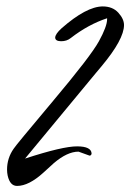

<svg xmlns="http://www.w3.org/2000/svg" viewBox="-20 -557 414 610"><path d="M264.6 -62.5C268.2 -62.8 270.3 -64.9 271 -68.8C270.7 -84.1 255.4 -91.9 225.1 -92C194.8 -92.2 139.6 -79.3 59.6 -53.2L273.4 -311.5C275.7 -314.1 280.1 -319.4 286.6 -327.4C293.1 -335.4 298.7 -342 303.2 -347.2C350.4 -403.8 374 -447.3 374 -477.5C374 -490.2 368 -503.3 356 -516.6C343.9 -529.9 327.3 -536.6 306.2 -536.6C271.6 -536.3 228.2 -513.2 175.8 -467.3C162.4 -455.2 155.6 -445.3 155.3 -437.5C155.6 -430 161.8 -426.2 173.8 -426C185.9 -425.9 196.1 -429.2 204.6 -436C242 -465 280.6 -486 320.3 -499V-496.1C320.3 -480.8 311.6 -457.4 294.2 -425.8C276.8 -394.2 228.2 -331 148.4 -236.1C68.7 -141.2 27 -90.7 23.4 -84.5C9.4 -64.6 2.4 -42.5 2.4 -18.1C2.4 -11.6 3.1 -5.2 4.4 1C9.3 22.8 19.2 33.7 34.2 33.7C59.2 33.7 87.2 19.5 118.2 -8.8C135.7 -24.7 146.6 -34.7 150.9 -38.6C179.5 -63 205.7 -75.2 229.5 -75.2Z"/></svg>

Font: Kristi
Style: Medium
Weight: 400
Italic angle: -15°
Version: Version 1.003